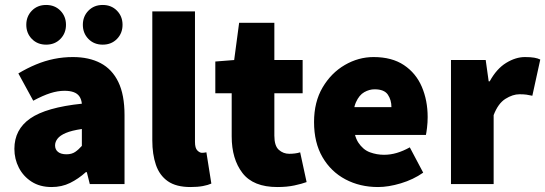

<svg xmlns="http://www.w3.org/2000/svg" viewBox="-20 -742 2198 774"><path d="M188 12Q141 12 107.5 -9.5Q74 -31 56 -66Q38 -101 38 -142Q38 -220 102 -264.5Q166 -309 310 -324Q308 -342 300 -353.5Q292 -365 277 -370.5Q262 -376 240 -376Q213 -376 183 -366.5Q153 -357 114 -336L54 -446Q89 -467 125 -482Q161 -497 198 -504.5Q235 -512 274 -512Q339 -512 385.5 -487.5Q432 -463 457 -411.5Q482 -360 482 -278V0H342L330 -48H326Q296 -21 262.5 -4.5Q229 12 188 12ZM248 -120Q269 -120 283 -129.5Q297 -139 310 -154V-222Q269 -216 245.5 -206Q222 -196 212 -183Q202 -170 202 -156Q202 -139 214 -129.5Q226 -120 248 -120ZM166 -562Q131 -562 108.5 -585Q86 -608 86 -642Q86 -676 108.5 -699Q131 -722 166 -722Q201 -722 223.5 -699Q246 -676 246 -642Q246 -608 223.5 -585Q201 -562 166 -562ZM394 -562Q359 -562 336.5 -585Q314 -608 314 -642Q314 -676 336.5 -699Q359 -722 394 -722Q429 -722 451.5 -699Q474 -676 474 -642Q474 -608 451.5 -585Q429 -562 394 -562Z M748 12Q690 12 656.5 -11.5Q623 -35 608.5 -77.5Q594 -120 594 -176V-696H766V-170Q766 -145 775.5 -135.5Q785 -126 794 -126Q799 -126 802.5 -126.5Q806 -127 812 -128L832 -2Q819 4 798 8Q777 12 748 12Z M1098 12Q1001 12 957.5 -44.5Q914 -101 914 -192V-366H848V-494L924 -500L944 -650H1086V-500H1200V-366H1086V-195Q1086 -154 1104 -138Q1122 -122 1146 -122Q1158 -122 1169.5 -123.5Q1181 -125 1190 -128L1216 -8Q1197 -1 1167 5.5Q1137 12 1098 12Z M1504 12Q1431 12 1372.5 -19Q1314 -50 1280 -108.5Q1246 -167 1246 -250Q1246 -331 1280.5 -389.5Q1315 -448 1370 -480Q1425 -512 1486 -512Q1560 -512 1608.5 -479.5Q1657 -447 1680.5 -392Q1704 -337 1704 -270Q1704 -248 1701.5 -227.5Q1699 -207 1697 -198H1382L1380 -310H1558Q1558 -339 1543.5 -360.5Q1529 -382 1490 -382Q1469 -382 1448.5 -370.5Q1428 -359 1415 -330Q1402 -301 1404 -250Q1406 -195 1425 -166.5Q1444 -138 1471.5 -128Q1499 -118 1528 -118Q1554 -118 1579.5 -125.5Q1605 -133 1632 -148L1686 -46Q1646 -18 1596 -3Q1546 12 1504 12Z M1798 0V-500H1938L1950 -414H1954Q1982 -465 2020.5 -488.5Q2059 -512 2096 -512Q2119 -512 2133.5 -509.5Q2148 -507 2158 -502L2126 -356Q2113 -359 2102 -360.5Q2091 -362 2074 -362Q2047 -362 2017.5 -343.5Q1988 -325 1970 -278V0Z"/></svg>

Font: Mada Black
Style: Regular
Weight: 900
Designer: Khaled Hosny
Version: Version 1.5